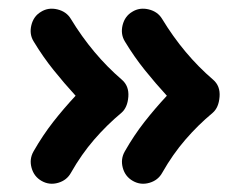

<svg xmlns="http://www.w3.org/2000/svg" viewBox="-20 -533 579 450"><path d="M290 -505.4Q307.1 -516.1 328.4 -511Q349.6 -505.9 359.9 -488.8Q410.6 -405.3 479.5 -346.2Q496.6 -331.5 494.6 -306.2Q492.7 -280.8 478.5 -268.6Q444.3 -240.2 414.6 -205.8Q384.8 -171.4 360.4 -128.4Q350.6 -110.4 330.1 -104.5Q309.6 -98.6 291.5 -108.9Q273.4 -119.1 267.8 -139.6Q262.2 -160.2 272.5 -178.2Q293.9 -215.8 318.6 -247.3Q343.3 -278.8 371.1 -308.6Q344.2 -337.9 319.3 -368.9Q294.4 -399.9 272.9 -435.5Q262.2 -452.6 267.3 -473.9Q272.5 -495.1 290 -505.4ZM76.2 -505.4Q93.3 -516.1 114.5 -511Q135.7 -505.9 146 -488.8Q196.8 -405.3 265.6 -346.2Q282.7 -331.5 280.8 -306.2Q278.8 -280.8 264.6 -268.6Q230.5 -240.2 200.7 -205.8Q170.9 -171.4 146.5 -128.4Q136.7 -110.4 116.2 -104.5Q95.7 -98.6 77.6 -108.9Q59.6 -119.1 54 -139.6Q48.3 -160.2 58.6 -178.2Q80.1 -215.8 104.7 -247.3Q129.4 -278.8 157.2 -308.6Q130.4 -337.9 105.5 -368.9Q80.6 -399.9 59.1 -435.5Q48.3 -452.6 53.5 -473.9Q58.6 -495.1 76.2 -505.4Z"/></svg>

Font: Mikhak-DS2-FD ExtraBold
Style: Regular
Weight: 800
Designer: Amin Abedi
Version: Version 3.2